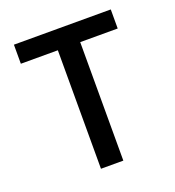

<svg xmlns="http://www.w3.org/2000/svg" viewBox="-103 -610 631 693"><g transform="rotate(-20 212.5 -264.0)"><path d="M398.4 -455.1H254.4V0H168.5V-455.1H26.4V-528.3H398.4Z"/></g></svg>

Font: RobotoCondensed-Regular
Style: Regular
Weight: 400
Designer: Google
Version: Version 2.001201; 2014